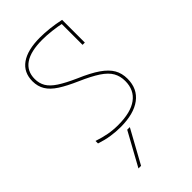

<svg xmlns="http://www.w3.org/2000/svg" viewBox="-298 -833 1195 1195"><g transform="rotate(-45 300.0 -235.0)"><path d="M191 270H168L289 50H312ZM271 10Q230 10 187.5 3.5Q145 -3 100 -18V-40Q145 -25 185 -17.5Q225 -10 271 -10Q381 -10 438 -52Q495 -94 495 -173Q495 -216 476 -249.5Q457 -283 411.5 -313Q366 -343 288 -377Q217 -408 172 -437Q127 -466 106 -500.5Q85 -535 85 -580Q85 -658 143 -699Q201 -740 311 -740Q350 -740 395 -735Q440 -730 486 -720V-520H466V-713L482 -700Q437 -710 393 -715Q349 -720 311 -720Q209 -720 157 -684.5Q105 -649 105 -580Q105 -542 122.5 -512Q140 -482 182 -454.5Q224 -427 296 -395Q378 -360 425.5 -327Q473 -294 494 -257.5Q515 -221 515 -173Q515 -85 451.5 -37.5Q388 10 271 10Z"/></g></svg>

Font: M PLUS Code Latin Expanded Thin
Style: Regular
Weight: 250
Width: 7
Designer: Coji Morishita
Foundry: UNDERFOREST DESIGN
Version: Version 1.002; ttfautohint (v1.8.3)